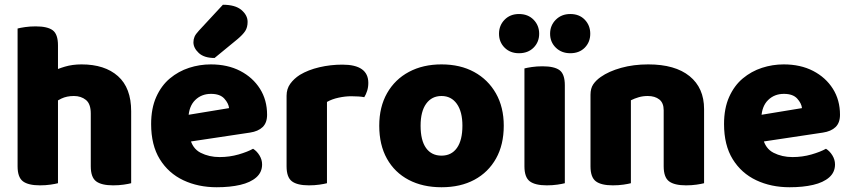

<svg xmlns="http://www.w3.org/2000/svg" viewBox="-20 -772 3585 808"><path d="M532 -205H362V-294Q362 -335 341.5 -351.5Q321 -368 291 -368Q261 -368 238 -357Q215 -346 198 -333V-470Q221 -482 253 -491.5Q285 -501 323 -501Q421 -501 476.5 -451.5Q532 -402 532 -304ZM54 -264H224V-1Q213 2 192.5 5Q172 8 148 8Q99 8 76.5 -9Q54 -26 54 -72ZM362 -264H532V-1Q521 2 500.5 5Q480 8 456 8Q407 8 384.5 -9Q362 -26 362 -72ZM224 -175H54V-652Q65 -655 85.5 -658Q106 -661 130 -661Q180 -661 202 -644.5Q224 -628 224 -581Z M719 -167 713 -279 944 -317Q942 -337 924 -357Q906 -377 868 -377Q828 -377 801.5 -351Q775 -325 773 -277L779 -193Q789 -147 824.5 -129Q860 -111 904 -111Q946 -111 984 -122Q1022 -133 1045 -146Q1061 -136 1072 -118Q1083 -100 1083 -80Q1083 -47 1058.5 -25.5Q1034 -4 991 6Q948 16 892 16Q814 16 751.5 -13.5Q689 -43 652.5 -102Q616 -161 616 -250Q616 -316 637.5 -364Q659 -412 695 -442Q731 -472 775.5 -486.5Q820 -501 867 -501Q938 -501 991 -473.5Q1044 -446 1074 -398.5Q1104 -351 1104 -289Q1104 -255 1085 -237Q1066 -219 1032 -214ZM817 -643 918 -752Q970 -752 996 -730Q1022 -708 1022 -680Q1022 -657 1012 -641.5Q1002 -626 978 -606L883 -528Q839 -528 816.5 -549Q794 -570 794 -594Q794 -606 798.5 -617Q803 -628 817 -643Z M1356 -343V-229H1186V-369Q1186 -398 1201.5 -419.5Q1217 -441 1242 -457Q1277 -478 1324 -489Q1371 -500 1421 -500Q1530 -500 1530 -423Q1530 -405 1525 -389.5Q1520 -374 1513 -363Q1503 -365 1489 -366Q1475 -367 1458 -367Q1433 -367 1405 -361Q1377 -355 1356 -343ZM1186 -264H1356V-1Q1345 2 1324.5 5Q1304 8 1280 8Q1231 8 1208.5 -9Q1186 -26 1186 -72Z M2100 -243Q2100 -163 2067.5 -105Q2035 -47 1976.5 -15.5Q1918 16 1838 16Q1759 16 1700 -15Q1641 -46 1608.5 -104Q1576 -162 1576 -243Q1576 -322 1609 -380Q1642 -438 1701 -469.5Q1760 -501 1838 -501Q1917 -501 1975.5 -469Q2034 -437 2067 -379Q2100 -321 2100 -243ZM1838 -368Q1797 -368 1773.5 -335.5Q1750 -303 1750 -243Q1750 -181 1773 -149Q1796 -117 1838 -117Q1880 -117 1903 -149.5Q1926 -182 1926 -243Q1926 -302 1902.5 -335Q1879 -368 1838 -368Z M2187 -257H2357V-1Q2346 2 2325.5 5Q2305 8 2281 8Q2232 8 2209.5 -9Q2187 -26 2187 -72ZM2357 -211H2187V-484Q2198 -487 2218.5 -490Q2239 -493 2263 -493Q2313 -493 2335 -476.5Q2357 -460 2357 -413ZM2249 -630Q2249 -595 2225.5 -571.5Q2202 -548 2164 -548Q2127 -548 2103.5 -571.5Q2080 -595 2080 -630Q2080 -665 2103.5 -689Q2127 -713 2164 -713Q2202 -713 2225.5 -689Q2249 -665 2249 -630ZM2464 -630Q2464 -595 2441 -571.5Q2418 -548 2380 -548Q2343 -548 2319 -571.5Q2295 -595 2295 -630Q2295 -665 2319 -689Q2343 -713 2380 -713Q2418 -713 2441 -689Q2464 -665 2464 -630Z M2943 -313V-221H2773V-308Q2773 -339 2754.5 -353.5Q2736 -368 2706 -368Q2686 -368 2668.5 -363Q2651 -358 2635 -350V-221H2465V-373Q2465 -400 2476.5 -417Q2488 -434 2508 -448Q2542 -472 2594 -486.5Q2646 -501 2708 -501Q2821 -501 2882 -451.5Q2943 -402 2943 -313ZM2465 -264H2635V-1Q2624 2 2603.5 5Q2583 8 2559 8Q2510 8 2487.5 -9Q2465 -26 2465 -72ZM2773 -264H2943V-1Q2932 2 2911.5 5Q2891 8 2867 8Q2818 8 2795.5 -9Q2773 -26 2773 -72Z M3130 -167 3124 -279 3355 -317Q3353 -337 3335 -357Q3317 -377 3279 -377Q3239 -377 3212.5 -351Q3186 -325 3184 -277L3190 -193Q3200 -147 3235.5 -129Q3271 -111 3315 -111Q3357 -111 3395 -122Q3433 -133 3456 -146Q3472 -136 3483 -118Q3494 -100 3494 -80Q3494 -47 3469.5 -25.5Q3445 -4 3402 6Q3359 16 3303 16Q3225 16 3162.5 -13.5Q3100 -43 3063.5 -102Q3027 -161 3027 -250Q3027 -316 3048.5 -364Q3070 -412 3106 -442Q3142 -472 3186.5 -486.5Q3231 -501 3278 -501Q3349 -501 3402 -473.5Q3455 -446 3485 -398.5Q3515 -351 3515 -289Q3515 -255 3496 -237Q3477 -219 3443 -214Z"/></svg>

Font: Baloo Bhaijaan 2 ExtraBold
Style: Regular
Weight: 800
Designer: Sanskriti Dholi, Noopur Datye and Ek Type
Foundry: Ek Type
Version: Version 1.701